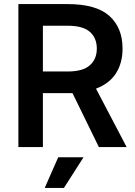

<svg xmlns="http://www.w3.org/2000/svg" viewBox="-20 -720 660 940"><path d="M335 -264H190V0H70V-700H311Q451 -700 515.5 -642Q580 -584 580 -482Q580 -412 548 -361.5Q516 -311 450 -286L600 0H464ZM190 -594V-370H311Q386 -370 420 -400.5Q454 -431 454 -482Q454 -534 420 -564Q386 -594 311 -594ZM265 50H389L293 200H199Z"/></svg>

Font: Retni Sans
Style: Bold
Weight: 700
Designer: Vitaly Kuzmin
Foundry: ParaType Ltd.
Version: Version 1.00;March 2, 2019;FontCreator 11.5.0.2425 64-bit; t